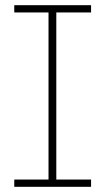

<svg xmlns="http://www.w3.org/2000/svg" viewBox="-20 -720 406 740"><path d="M167 -10V-690H197V-10ZM35 -672V-700H331V-672ZM35 0V-28H331V0Z"/></svg>

Font: SUSE Thin
Style: Regular
Weight: 250
Designer: Rene Bieder
Foundry: SUSE
Version: Version 1.000